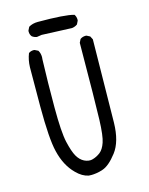

<svg xmlns="http://www.w3.org/2000/svg" viewBox="-120 -879 741 957"><g transform="rotate(-15 250.0 -401.0)"><path d="M87.4 -665.5Q74.7 -633.3 73.7 -596.4Q72.8 -559.6 72.8 -392.8Q72.8 -226.1 89.4 -159.2Q107.9 -81.5 154.8 -35.2Q184.6 -4.9 217.3 1.5Q222.7 2 232.2 2Q241.7 2 257.3 -0.2Q272.9 -2.4 290 -8.3Q324.7 -19.5 364.7 -71.5Q404.8 -123.5 406.7 -220.7L412.6 -649.4L403.8 -666.5L386.7 -675.3Q384.3 -675.8 381.8 -675.8Q366.2 -675.8 354 -667L345.2 -649.4Q343.3 -338.9 340.3 -254.9Q337.4 -169.9 326.2 -138.7Q315.4 -106.9 296.9 -92.3Q278.3 -78.1 257.3 -72.3Q250 -70.3 244.6 -70.3Q239.3 -70.3 235.8 -70.8Q224.6 -72.3 213.9 -77.6Q192.4 -88.4 178.2 -113.3Q164.1 -138.2 152.1 -190.4Q140.1 -242.7 140.1 -371.8Q140.1 -501 144 -616.2V-616.7Q145 -623 145 -629.4Q145 -649.4 135.7 -664.6L118.2 -673.3Q115.7 -673.8 113.3 -673.8Q98.1 -673.8 87.4 -665.5ZM171.9 -736.8Q321.8 -730.5 325.9 -730.5Q330.1 -730.5 338.4 -732.9Q346.7 -735.4 355 -741.2L363.8 -758.8Q364.3 -761.2 364.3 -763.7Q364.3 -779.3 356 -791Q310.5 -804.2 169.9 -804.2Q142.6 -804.2 122.6 -792L113.8 -774.4Q113.3 -772 113.3 -769.5Q113.3 -753.9 122.1 -743.2Q132.8 -734.9 146.5 -732.9Z"/></g></svg>

Font: Bakudai
Style: Light
Weight: 300
Version: Version 1.48